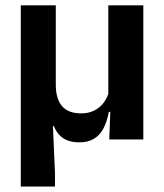

<svg xmlns="http://www.w3.org/2000/svg" viewBox="-20 -510 600 702"><path d="M376 -490.5H504V0H379.5L384 -121L376 -129.5ZM184 -490.5V-199.5Q184 -175 189.5 -155.8Q195 -136.5 206 -123Q217 -109.5 234.8 -102.5Q252.5 -95.5 277 -95.5Q304 -95.5 324.8 -106Q345.5 -116.5 359 -134.5Q372.5 -152.5 378.5 -174.5L401 -101H378Q371.5 -66 358.5 -41Q345.5 -16 323.8 -2.8Q302 10.5 270 10.5Q245.5 10.5 227.2 3.5Q209 -3.5 196.8 -16.8Q184.5 -30 177 -49H173.5L181 122V172H56V-490.5Z"/></svg>

Font: Anek Devanagari SemiBold
Style: Regular
Weight: 600
Designer: Kailash Malviya (Devanagari) & Yesha Goshar (Latin)
Foundry: Ek Type
Version: Version 1.003